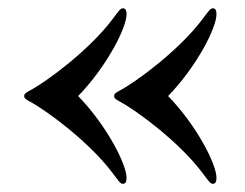

<svg xmlns="http://www.w3.org/2000/svg" viewBox="-20 -490 598 469"><path d="M53.2 -241.7C95.2 -219.2 197.3 -143.6 253.9 -68.8C270.5 -46.9 273.9 -41 280.3 -41C286.1 -41 289.1 -45.4 289.1 -55.7C289.1 -89.4 239.7 -184.6 170.9 -255.4C239.7 -326.2 289.1 -421.4 289.1 -455.1C289.1 -465.3 286.1 -469.7 280.3 -469.7C273.9 -469.7 270.5 -463.9 253.9 -441.9C197.3 -367.2 95.2 -291.5 53.2 -269C43.5 -263.7 39.1 -261.2 39.1 -255.4C39.1 -249.5 43.5 -247.1 53.2 -241.7ZM272.9 -241.7C314.9 -219.2 417 -143.6 473.6 -68.8C490.2 -46.9 493.7 -41 500 -41C505.9 -41 508.8 -45.4 508.8 -55.7C508.8 -89.4 459.5 -184.6 390.6 -255.4C459.5 -326.2 508.8 -421.4 508.8 -455.1C508.8 -465.3 505.9 -469.7 500 -469.7C493.7 -469.7 490.2 -463.9 473.6 -441.9C417 -367.2 314.9 -291.5 272.9 -269C263.2 -263.7 258.8 -261.2 258.8 -255.4C258.8 -249.5 263.2 -247.1 272.9 -241.7Z"/></svg>

Font: Stoke
Style: Light
Weight: 300
Designer: Nicole Fally
Foundry: Nicole Fally
Version: Version 1.001